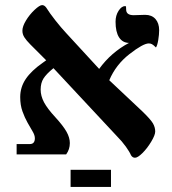

<svg xmlns="http://www.w3.org/2000/svg" viewBox="-20 -612 682 761"><path d="M610.8 -492.2Q610.8 -475.1 607.2 -453.1Q603.5 -431.2 598.1 -423.8Q588.4 -433.6 582.5 -436.8Q576.7 -439.9 569.8 -439.9Q547.4 -439.9 493.2 -397.7Q439 -355.5 413.1 -293.9L544.9 -169.9Q577.1 -138.7 586.2 -123Q595.2 -107.4 595.2 -90.8Q595.2 -76.7 579.1 -50Q563 -23.4 544.4 -5.1Q525.9 13.2 515.1 13.2Q504.9 13.2 499 2.9Q494.1 -9.3 478.8 -30.8Q463.4 -52.2 443.8 -71.8L191.9 -341.8Q164.1 -319.3 152.6 -301.3Q141.1 -283.2 141.1 -256.8Q141.1 -231.9 154.5 -206.5Q168 -181.2 199.2 -147.5Q230.5 -113.3 243.7 -89.8Q256.8 -66.4 256.8 -44.9Q256.8 -20 242.2 0H45.9V-41H98.1Q118.2 -41 118.2 -64Q118.2 -76.2 109.1 -91.3Q100.1 -106.4 89.1 -126Q78.1 -145.5 69.1 -170.4Q60.1 -195.3 60.1 -227.1Q60.1 -266.1 82 -298.8Q104 -331.5 148.9 -362.8L163.1 -373L100.1 -436Q84.5 -451.7 76.7 -463.9Q68.8 -476.1 68.8 -490.2Q68.8 -507.3 82.8 -530.5Q96.7 -553.7 116.9 -572.8Q137.2 -591.8 147 -591.8Q155.8 -591.8 163.1 -582Q176.8 -560.1 199.5 -531.2Q222.2 -502.4 242.2 -481L373 -338.9Q420.4 -404.3 491.2 -441.9Q465.8 -442.4 451.9 -463.9Q438 -485.4 438 -525.9Q438 -550.8 450 -569.3Q461.9 -587.9 476.1 -587.9Q479 -587.9 479.5 -585.2Q480 -582.5 480 -574.2Q480 -551.8 509.8 -551.8L555.2 -553.2Q581.5 -553.2 596.2 -536.6Q610.8 -520 610.8 -492.2ZM259.8 61H419.9V128.9H259.8Z"/></svg>

Font: Liberation Serif
Style: Bold
Weight: 700
Designer: Steve Matteson
Foundry: Ascender Corporation
Version: Version 2.1.5